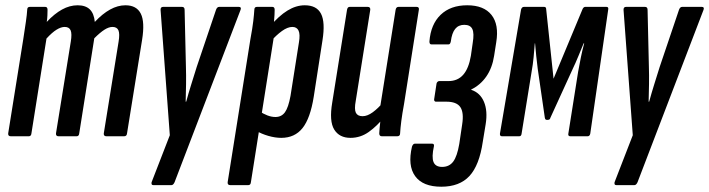

<svg xmlns="http://www.w3.org/2000/svg" viewBox="-20 -516 2685 727"><path d="M21 0Q10 0 11 -11L68 -367Q74 -406 78 -433.5Q82 -461 83 -479Q83 -490 93 -490H151Q160 -490 160 -479Q160 -470 159.5 -457.5Q159 -445 157 -433Q186 -464 215 -480Q244 -496 274 -496Q304 -496 320 -480.5Q336 -465 339 -433Q368 -464 397 -480Q426 -496 455 -496Q497 -496 513 -464.5Q529 -433 518 -365L461 -11Q460 0 450 0H383Q372 0 373 -11L429 -358Q434 -388 428.5 -401Q423 -414 406 -414Q392 -414 375.5 -403.5Q359 -393 337 -371L280 -11Q279 0 270 0H202Q191 0 192 -11L248 -358Q253 -388 247.5 -401Q242 -414 225 -414Q211 -414 194 -403.5Q177 -393 156 -370L99 -11Q98 0 89 0Z M561 185Q556 185 554.5 182Q553 179 554 174L623 -4L588 -479Q588 -485 590.5 -487.5Q593 -490 598 -490H669Q679 -490 679 -479L684 -263Q685 -231 684.5 -197.5Q684 -164 683 -131H685Q694 -164 704.5 -197.5Q715 -231 725 -263L798 -479Q802 -490 810 -490H884Q889 -490 891 -487.5Q893 -485 891 -479L641 174Q636 185 629 185Z M1045 6Q1022 6 996 -1.5Q970 -9 950 -21L962 -95Q977 -85 992.5 -79Q1008 -73 1023 -73Q1046 -73 1059 -91Q1072 -109 1080 -153L1112 -356Q1117 -386 1110.5 -400Q1104 -414 1087 -414Q1069 -414 1047.5 -398.5Q1026 -383 1004 -358L1003 -417Q1036 -456 1068.5 -476Q1101 -496 1134 -496Q1179 -496 1195.5 -464Q1212 -432 1201 -363L1168 -150Q1155 -68 1125.5 -31Q1096 6 1045 6ZM852 185Q841 185 842 174L928 -367Q936 -410 939 -436Q942 -462 943 -479Q943 -490 953 -490H1011Q1020 -490 1020 -479Q1020 -461 1017.5 -435Q1015 -409 1012 -392L1017 -377L930 174Q929 185 920 185Z M1307 6Q1265 6 1245.5 -25.5Q1226 -57 1238 -128L1294 -479Q1296 -490 1304 -490H1372Q1383 -490 1382 -479L1327 -134Q1321 -102 1327.5 -89Q1334 -76 1353 -76Q1371 -76 1391.5 -91Q1412 -106 1432 -130L1436 -74Q1408 -39 1376.5 -16.5Q1345 6 1307 6ZM1426 0Q1416 0 1416 -11Q1417 -30 1420 -56Q1423 -82 1425 -99L1420 -114L1478 -479Q1480 -490 1489 -490H1557Q1568 -490 1566 -479L1510 -123Q1503 -85 1499.5 -57.5Q1496 -30 1495 -11Q1495 0 1484 0Z M1651 191Q1581 191 1552 151Q1523 111 1540 39Q1544 28 1551 28H1616Q1625 28 1623 38Q1614 79 1621.5 97.5Q1629 116 1654 116Q1681 116 1696 96Q1711 76 1719 29L1730 -45Q1737 -90 1723 -110.5Q1709 -131 1670 -131H1630Q1627 -131 1625 -134Q1623 -137 1624 -141L1633 -200Q1634 -204 1637 -206.5Q1640 -209 1643 -209H1678Q1713 -209 1734 -233Q1755 -257 1763 -305L1770 -354Q1776 -390 1768.5 -406Q1761 -422 1738 -422Q1716 -422 1703.5 -406.5Q1691 -391 1687 -359Q1686 -354 1684 -351Q1682 -348 1679 -348H1613Q1606 -348 1606 -359Q1611 -424 1648.5 -460Q1686 -496 1749 -496Q1812 -496 1841 -459.5Q1870 -423 1859 -356L1851 -305Q1844 -259 1821.5 -226.5Q1799 -194 1764 -177V-176Q1798 -165 1812.5 -130.5Q1827 -96 1819 -46L1808 21Q1795 110 1757.5 150.5Q1720 191 1651 191Z M1881 0Q1872 0 1873 -10L1953 -480Q1956 -490 1964 -490H2040Q2048 -490 2048 -482L2076 -218L2186 -482Q2190 -490 2196 -490H2276Q2285 -490 2283 -480L2215 -10Q2213 0 2205 0H2140Q2130 0 2132 -10L2169 -244Q2174 -272 2179.5 -299Q2185 -326 2192 -352H2190Q2180 -328 2170 -303.5Q2160 -279 2149 -256L2064 -70Q2063 -65 2060 -63.5Q2057 -62 2052 -62Q2048 -62 2046 -63.5Q2044 -65 2043 -70L2016 -256Q2013 -279 2010.5 -303.5Q2008 -328 2006 -352H2005Q2003 -327 2000.5 -299.5Q1998 -272 1993 -245L1955 -10Q1954 0 1946 0Z M2314 185Q2309 185 2307.5 182Q2306 179 2307 174L2376 -4L2341 -479Q2341 -485 2343.5 -487.5Q2346 -490 2351 -490H2422Q2432 -490 2432 -479L2437 -263Q2438 -231 2437.5 -197.5Q2437 -164 2436 -131H2438Q2447 -164 2457.5 -197.5Q2468 -231 2478 -263L2551 -479Q2555 -490 2563 -490H2637Q2642 -490 2644 -487.5Q2646 -485 2644 -479L2394 174Q2389 185 2382 185Z"/></svg>

Font: Sofia Sans Extra Condensed SemiBold
Style: Italic
Weight: 600
Italic angle: -9°
Designer: Botio Nikoltchev, Ani Petrova
Foundry: lettersoup
Version: Version 4.101